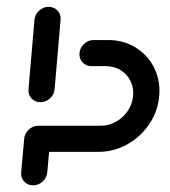

<svg xmlns="http://www.w3.org/2000/svg" viewBox="-20 -540 496 561"><path d="M76.7 1.5Q60.7 1.5 50.6 -9.6Q40.4 -20.7 41.9 -36.7L50.7 -134.4Q52.2 -150 64.3 -161.3Q76.3 -172.6 92.2 -172.6Q107.8 -172.6 118.1 -161.3Q128.5 -150 127 -134.4L118.1 -36.7Q116.7 -20.7 104.6 -9.6Q92.6 1.5 76.7 1.5ZM122.2 -520Q138.1 -520 148.3 -508.9Q158.5 -497.8 157 -481.9L139.6 -279.6Q138.1 -263.7 126.1 -252.6Q114.1 -241.5 98.1 -241.5Q82.2 -241.5 72 -252.6Q61.9 -263.7 63.3 -279.6L80.7 -481.9Q82.2 -497.8 94.3 -508.9Q106.3 -520 122.2 -520ZM50.4 -130.4Q50.4 -147.4 62.8 -160Q75.2 -172.6 92.2 -172.6H274.4Q299.3 -172.6 321.1 -185.6Q343 -198.5 356.1 -220.4Q369.3 -242.2 369.3 -267.8Q369.3 -289.6 358.9 -307.8Q348.5 -325.9 330.2 -336.3Q311.9 -346.7 289.6 -346.7H247Q232.2 -346.7 222.2 -356.7Q212.2 -366.7 212.2 -381.5Q212.2 -398.5 224.6 -410.7Q237 -423 253.3 -423H296.3Q338.5 -423 372.6 -403.3Q406.7 -383.7 426.3 -349.6Q445.9 -315.6 445.9 -274.1Q445.9 -269.3 445.2 -259.6Q441.5 -215.2 416.3 -177.6Q391.1 -140 351.7 -118.1Q312.2 -96.3 267.8 -96.3H85.6Q70.7 -96.3 60.6 -106.1Q50.4 -115.9 50.4 -130.4Z"/></svg>

Font: 26F Galaxy Sans
Style: Bold Italic
Weight: 700
Italic angle: -5°
Designer: C₂₉H₂₅N₃O₅
Version: Version 1.200